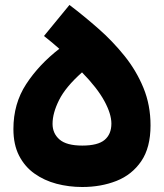

<svg xmlns="http://www.w3.org/2000/svg" viewBox="-20 -749 663 776"><path d="M260.7 -729Q319.3 -684.6 377.4 -633.5Q435.5 -582.5 483.4 -522.9Q531.2 -463.4 559.8 -393.8Q588.4 -324.2 588.4 -242.2Q588.4 -152.3 550.8 -97.4Q513.2 -42.5 450.7 -17.8Q388.2 6.8 312.5 6.8Q258.3 6.8 208.5 -6.3Q158.7 -19.5 119.4 -47.4Q80.1 -75.2 57.1 -119.9Q34.2 -164.6 34.2 -227.5Q34.2 -330.1 85.7 -408.9Q137.2 -487.8 219.7 -551.8Q207.5 -563 190.4 -577.1Q173.3 -591.3 157.7 -603.5ZM311.5 -456.5Q245.1 -397.5 218.8 -344.7Q192.4 -292 192.4 -248.5Q192.4 -209.5 220.7 -185.1Q249 -160.6 312.5 -160.6Q375.5 -160.6 402.8 -183.6Q430.2 -206.5 430.2 -249.5Q430.2 -288.6 401.6 -341.1Q373 -393.6 311.5 -456.5Z"/></svg>

Font: Estedad-FD ExtraBold
Style: Regular
Weight: 800
Designer: Amin Abedi
Version: Version 7.3